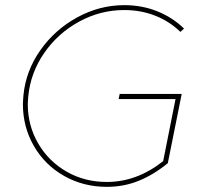

<svg xmlns="http://www.w3.org/2000/svg" viewBox="-20 -723 815 746"><path d="M445 -358H686L632 -89Q577 -44 519 -20.5Q461 3 395 3Q304 3 229 -39.5Q154 -82 111.5 -156Q69 -230 69 -318Q69 -328 71 -352Q80 -447 136.5 -527.5Q193 -608 280 -655.5Q367 -703 463 -703Q532 -703 591.5 -679Q651 -655 695 -612L681 -599Q639 -640 583 -662Q527 -684 463 -684Q370 -684 287.5 -639Q205 -594 152 -517.5Q99 -441 90 -350Q88 -328 88 -318Q88 -235 128.5 -165.5Q169 -96 239 -56Q309 -16 395 -16Q512 -16 614 -97L662 -338H441Z"/></svg>

Font: Gontserrat Thin
Style: Italic
Weight: 250
Italic angle: -11.3°
Designer: Julieta Ulanovsky
Foundry: Julieta Ulanovsky
Version: Version 6.001